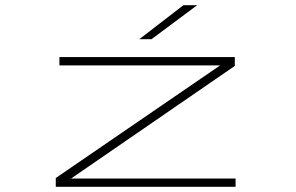

<svg xmlns="http://www.w3.org/2000/svg" viewBox="-20 -720 1140 740"><path d="M195 0V-34L828.5 -468H209V-500H885V-466L254 -32H888V0ZM564 -569H517L687 -700H740Z"/></svg>

Font: Trispace Expanded Thin
Style: Regular
Weight: 100
Width: 7
Designer: Tyler Finck
Foundry: Etcetera Type Company
Version: Version 1.210; ttfautohint (v1.8.3)